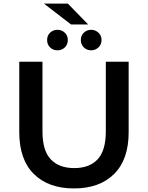

<svg xmlns="http://www.w3.org/2000/svg" viewBox="-20 -1046 829 1076"><path d="M395 10Q251 10 169.5 -71Q88 -152 88 -305V-700H218V-310Q218 -202 264.5 -153Q311 -104 396 -104Q481 -104 527 -153Q573 -202 573 -310V-700H701V-305Q701 -152 619.5 -71Q538 10 395 10ZM302 -764Q278 -764 261 -780Q244 -796 244 -822Q244 -847 261 -863Q278 -879 302 -879Q326 -879 343 -863Q360 -847 360 -822Q360 -796 343 -780Q326 -764 302 -764ZM491 -764Q467 -764 450 -780Q433 -796 433 -822Q433 -847 450 -863Q467 -879 491 -879Q514 -879 531.5 -863Q549 -847 549 -822Q549 -796 531.5 -780Q514 -764 491 -764ZM378 -909 226 -1026H360L474 -909Z"/></svg>

Font: Montserrat SemiBold
Style: Regular
Weight: 600
Designer: Julieta Ulanovsky
Foundry: Julieta Ulanovsky
Version: Version 9.000; ttfautohint (v1.8.4.7-5d5b)